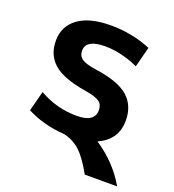

<svg xmlns="http://www.w3.org/2000/svg" viewBox="-126 -628 793 876"><g transform="rotate(20 270.5 -189.5)"><path d="M433.6 -393.6Q350.6 -431.6 271.5 -431.6Q179.7 -431.6 178.7 -377.9Q178.7 -351.6 198.7 -337.9Q218.8 -324.2 268.6 -317.4Q379.9 -301.8 427.7 -259.8Q475.6 -217.8 475.6 -144.5Q475.6 -51.8 386.7 -11.7Q485.4 53.7 541 150.4H383.8Q346.7 83 313 51.3Q279.3 19.5 232.4 8.8Q132.8 2.9 48.8 -40L74.2 -137.7Q159.2 -88.9 256.8 -88.9Q343.8 -88.9 343.8 -147.5Q343.8 -174.8 325.7 -188Q307.6 -201.2 255.9 -210Q145.5 -227.5 98.1 -268.6Q50.8 -309.6 50.8 -379.9Q50.8 -449.2 105.5 -489.7Q160.2 -530.3 264.2 -530.3Q368.2 -530.3 459 -492.2Z"/></g></svg>

Font: Mgen+ 1c bold
Style: Bold
Weight: 700
Designer: [Source Han Sans]
Ryoko NISHIZUKA  (kana & ideographs); Paul D. Hunt (Latin, Greek & Cyrillic); Wenlong ZHANG  (bopomofo
Version: Version 1.059.20150602